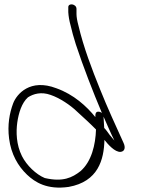

<svg xmlns="http://www.w3.org/2000/svg" viewBox="-20 -760 635 866"><path d="M21 -135C30 -65 61 -11 102 28C138 62 192 97 290 83C423 59 449 -40 451 -129C467 -109 498 -73 524 -75C543 -77 547 -95 537 -116C503 -191 465 -273 431 -358C395 -447 357 -546 334 -644C328 -666 325 -684 325 -697V-720C325 -743 287 -748 288 -727V-705C289 -688 292 -668 299 -643C304 -620 312 -592 322 -560C356 -457 399 -347 439 -252C439 -251 440 -250 441 -249C437 -253 432 -255 428 -256C410 -259 410 -245 410 -232C371 -280 313 -334 234 -362C116 -407 55 -336 39 -293C23 -250 13 -197 21 -135ZM79 -56C53 -108 52 -165 58 -208C64 -250 78 -296 106 -321C131 -337 166 -347 208 -332C250 -318 298 -285 325 -259L375 -213C388 -201 403 -186 413 -176C411 -108 393 -31 343 12C306 41 264 62 182 43C143 27 100 -14 79 -56ZM450 -183 447 -234C464 -196 479 -160 496 -126C489 -134 482 -142 475 -151C467 -162 459 -174 450 -183Z"/></svg>

Font: Stray Cat
Style: SuExtOpObl
Weight: 400
Version: Version 1.0